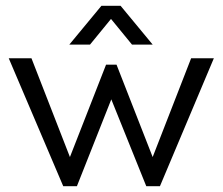

<svg xmlns="http://www.w3.org/2000/svg" viewBox="-20 -640 764 659"><path d="M197 -1 10 -440H88L220 -101L344 -418H380L504 -101L636 -440H714L529 -1H482L362 -299L244 -1ZM218 -487 328 -620H394L504 -487H433L352 -586H370L289 -487Z"/></svg>

Font: Teachers
Style: Regular
Weight: 400
Designer: Alfredo Marco Pradil, Chank Diesel
Version: Version 1.001